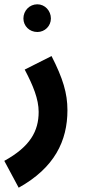

<svg xmlns="http://www.w3.org/2000/svg" viewBox="-61 -644 412 894"><path d="M113 -495C148 -495 176 -523 176 -558C176 -594 148 -624 113 -624C76 -624 48 -594 48 -558C48 -523 76 -495 113 -495ZM26 230C193 137 253 12 253 -131C253 -210 232 -279 179 -383L54 -320C93 -246 119 -183 119 -123C119 -33 79 39 -41 105Z"/></svg>

Font: Noto Sans Arabic UI XCn
Style: Bold
Weight: 700
Width: 2
Designer: Monotype Design Team, Nadine Chahine and Nizar Qandah
Foundry: Monotype Imaging Inc.
Version: Version 2.010